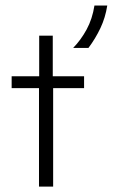

<svg xmlns="http://www.w3.org/2000/svg" viewBox="-20 -687 415 707"><path d="M123.6 0V-362.5H22.9V-406.2H124.3V-555.6H174.3V-406.2H289.6V-362.5H175.7V0ZM249.3 -510.4Q277.8 -539.6 299 -578.5Q320.1 -617.4 327.8 -666.7H375Q368.1 -622.2 349.7 -583.3Q331.2 -544.4 305.6 -510.4Z"/></svg>

Font: Afacad Flux Light
Style: Regular
Weight: 300
Designer: Kristian Moeller
Foundry: Dicotype
Version: Version 1.100